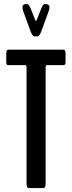

<svg xmlns="http://www.w3.org/2000/svg" viewBox="-20 -954 364 974"><path d="M156.2 -769.5Q142.6 -769.5 130.9 -806.6L95.7 -903.3Q93.8 -912.1 93.8 -918Q93.8 -929.2 101.1 -929.7Q101.1 -933.6 116.2 -933.6Q125.5 -933.6 134.3 -914.1L157.2 -856Q159.2 -848.1 162.6 -848.1Q164.6 -848.1 167.5 -856L190.4 -914.1Q198.2 -933.6 208 -933.6Q223.1 -933.6 223.1 -929.7Q231 -929.2 231 -916.5Q231 -911.1 229 -903.3L193.8 -806.6Q182.1 -769.5 168.5 -769.5ZM127 0Q121.1 0 117.9 -4.6Q114.7 -9.3 114.7 -23.4V-611.3Q114.7 -623.5 109.4 -623.5H24.4Q19.5 -623.5 17.3 -624.3Q15.1 -625 13.4 -629.2Q11.7 -633.3 11.7 -642.1V-680.7Q11.7 -693.8 14.6 -698Q17.6 -702.1 24.4 -702.1H300.3Q306.6 -702.1 309.6 -698Q312.5 -693.8 312.5 -680.7V-642.1Q312.5 -629.9 309.8 -626.7Q307.1 -623.5 300.3 -623.5H216.8Q211.4 -623.5 211.4 -611.3V-23.4Q211.4 -8.8 208.3 -4.4Q205.1 0 198.7 0Z"/></svg>

Font: BenchNine
Style: Bold
Weight: 700
Version: Version 1 ; ttfautohint (v0.92.18-e454-dirty) -l 8 -r 50 -G 